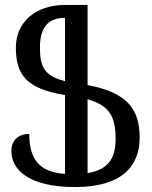

<svg xmlns="http://www.w3.org/2000/svg" viewBox="-20 -744 612 774"><path d="M283 10C473 10 543 -76 543 -189C543 -303 494 -371 333 -401V-724H242C120 -724 44 -652 44 -552C44 -442 87 -386 242 -361V-43C141 -50 98 -99 98 -204C54 -204 26 -179 26 -135C26 -61 94 10 283 10ZM446 -184C446 -106 417 -60 333 -46V-344C422 -318 446 -274 446 -184ZM141 -552C141 -630 171 -672 242 -672V-417C157 -438 141 -477 141 -552Z"/></svg>

Font: Noto Serif Armenian ExtraCondensed SemiBold
Style: Regular
Weight: 600
Width: 2
Designer: Monotype Design Team
Foundry: Monotype Imaging Inc.
Version: Version 2.008